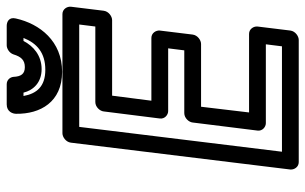

<svg xmlns="http://www.w3.org/2000/svg" viewBox="-189 -696 910 572"><g transform="rotate(-90 266.0 -410.0)"><path d="M100 -25 174 -629H479L473 -581H248C233 -581 221 -567 220 -556L199 -389C197 -374 210 -364 221 -364H408L402 -316H215C200 -316 188 -302 187 -291L163 -98C161 -83 174 -73 185 -73H420L414 -25ZM47 0C46 11 54 25 69 25H433C444 25 459 15 461 0L473 -98C474 -109 466 -123 451 -123H217L234 -266H421C432 -266 447 -276 449 -291L461 -389C462 -400 454 -414 439 -414H252L267 -531H492C503 -531 518 -541 520 -556L532 -654C533 -665 525 -679 510 -679H155C144 -679 129 -669 127 -654ZM344 -730C294 -730 273 -756 266 -795H276C283 -766 306 -741 346 -741C387 -741 415 -766 430 -795H439C423 -755 395 -730 344 -730ZM338 -680C429 -680 481 -746 497 -818C502 -839 486 -845 475 -845H417C407 -845 394 -837 390 -825C383 -802 373 -791 352 -791C332 -791 324 -802 323 -825C322 -835 314 -845 301 -845H241C219 -845 213 -827 213 -817C212 -745 248 -680 338 -680Z"/></g></svg>

Font: Falling Sky
Style: CondOuObl
Weight: 400
Designer: Paul D. Hunt
Foundry: Adobe Systems Incorporated
Version: Version 1.02